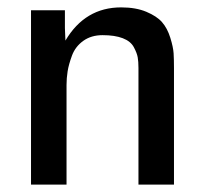

<svg xmlns="http://www.w3.org/2000/svg" viewBox="-20 -500 557 520"><path d="M64 0V-472.2H155.8V-423.8L157.2 -390.1Q210.4 -480 308.1 -480Q348.1 -480 376.5 -468Q404.8 -456.1 418.9 -439.9Q433.1 -423.8 441.2 -397.9Q449.2 -372.1 450.2 -355.5Q451.2 -338.9 451.2 -314.9V0H355V-315.9Q355 -333 353 -344.5Q351.1 -356 342.5 -372.1Q334 -388.2 312.5 -396.5Q291 -404.8 257.8 -404.8Q227.1 -404.8 205.6 -389.4Q184.1 -374 175 -349.6Q166 -325.2 163.1 -306.6Q160.2 -288.1 160.2 -270V0Z"/></svg>

Font: CMU Bright
Style: SemiBold
Weight: 600
Version: Version 0.7.0